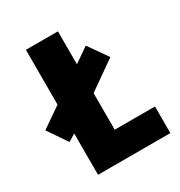

<svg xmlns="http://www.w3.org/2000/svg" viewBox="-191 -832 892 950"><g transform="rotate(-30 255.5 -357.0)"><path d="M507 0V-152H277V-361L438 -474L361 -584L277 -526V-714H94V-401L-22 -321L53 -211L94 -236V0Z"/></g></svg>

Font: Noto Sans UI SemiCondensed Black
Style: Regular
Weight: 900
Width: 4
Designer: Monotype Design Team
Foundry: Monotype Imaging Inc.
Version: 1.001